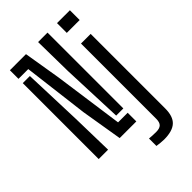

<svg xmlns="http://www.w3.org/2000/svg" viewBox="-290 -908 1223 1223"><g transform="rotate(-45 321.0 -296.5)"><path d="M238.5 0 192 -280.5 137.5 -722.5H49.5V-800H194.5L236.5 -546.5L302 -78H388.5V0ZM49.5 0V-684H113.5L127.5 -285L134 0ZM324 -117 307.5 -534 303.5 -800H388.5V-117ZM474 -712V-800H590V-712ZM432 207Q418 207 400.2 205Q382.5 203 368.5 201V134Q381 135.5 398.5 136.2Q416 137 431 137Q462 137 476 123.2Q490 109.5 490 77.5V-600H577V71.5Q577 143.5 542.2 175.2Q507.5 207 432 207Z"/></g></svg>

Font: Big Shoulders Stencil Display Thin SemiBold
Style: Regular
Weight: 600
Version: Version 2.001